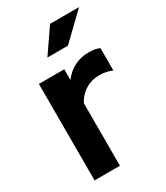

<svg xmlns="http://www.w3.org/2000/svg" viewBox="-184 -818 777 898"><g transform="rotate(-30 204.0 -369.0)"><path d="M53.7 0V-521H190.7V-462.9Q215.8 -496.9 250.9 -514.8Q286.1 -532.7 329.9 -532.7Q368.1 -532 387 -521.5V-401.2Q354.9 -415.2 317.1 -415.2Q276.8 -415.2 243.7 -395.2Q210.7 -375.1 190.7 -338V0ZM149.9 -607.9 239.6 -738.2H396.1L260.7 -607.9Z"/></g></svg>

Font: Red Hat Display VF
Style: Regular
Weight: 300
Designer: Pentagram, MCKL
Foundry: Pentagram, MCKL
Version: Version 1.023